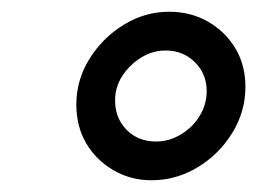

<svg xmlns="http://www.w3.org/2000/svg" viewBox="-20 -726 459 327"><path d="M238 -419Q202 -419 172.5 -436.5Q143 -454 126.5 -482.5Q110 -511 110 -548Q110 -590 132.5 -626Q155 -662 191 -684Q227 -706 268 -706Q305 -706 334.5 -689Q364 -672 381 -643.5Q398 -615 398 -578Q398 -536 375.5 -499.5Q353 -463 316.5 -441Q280 -419 238 -419ZM246 -485Q268 -485 288 -497Q308 -509 320 -528.5Q332 -548 332 -571Q332 -600 312 -620Q292 -640 262 -640Q240 -640 220.5 -628Q201 -616 188.5 -597Q176 -578 176 -555Q176 -525 195.5 -505Q215 -485 246 -485Z"/></svg>

Font: Hanken Grotesk Medium
Style: Italic
Weight: 500
Italic angle: -8°
Designer: Alfredo Marco Pradil
Foundry: Hanken Design Co.
Version: Version 3.013